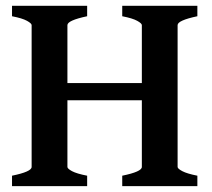

<svg xmlns="http://www.w3.org/2000/svg" viewBox="-20 -635 723 655"><path d="M397 0V-35.6Q463.9 -49.3 463.9 -65.4V-549.3Q463.9 -555.2 448 -564Q432.1 -572.8 397 -579.6V-615.2H653.3V-579.6Q585.9 -565.4 585.9 -549.3V-65.4Q585.9 -59.6 602.1 -51Q618.2 -42.5 653.3 -35.6V0ZM196.3 -293V-351.6H473.6V-293ZM21 0V-35.6Q87.9 -49.3 87.9 -65.4V-549.3Q87.9 -555.2 72 -564Q56.2 -572.8 21 -579.6V-615.2H277.3V-579.6Q210 -565.4 210 -549.3V-65.4Q210 -59.6 225.8 -51Q241.7 -42.5 277.3 -35.6V0Z"/></svg>

Font: Gentium Plus
Style: Bold
Weight: 700
Designer: Victor Gaultney, Annie Olsen, Iska Routamaa, Becca Hirsbrunner
Foundry: SIL International
Version: Version 6.101